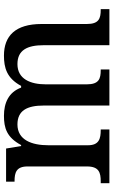

<svg xmlns="http://www.w3.org/2000/svg" viewBox="184 -772 587 996"><g transform="rotate(-90 478.0 -273.5)"><path d="M26 0H305V-45H302C258 -45 223 -53 223 -111V-317C223 -402 250 -477 331 -477C403 -477 429 -427 429 -341V0H616V-45H613C568 -45 539 -54 539 -117V-330C539 -409 566 -477 644 -477C716 -477 742 -427 742 -341V0H929V-45H926C881 -45 852 -54 852 -117V-352C852 -488 790 -547 688 -547C626 -547 571 -533 531 -458H522C498 -523 442 -547 376 -547C313 -547 264 -533 224 -458H219L206 -536H34V-492H37C81 -492 113 -483 113 -425V-116C113 -54 81 -45 36 -45H26Z"/></g></svg>

Font: Noto Serif Vithkuqi Medium
Style: Regular
Weight: 500
Version: Version 1.005